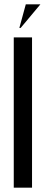

<svg xmlns="http://www.w3.org/2000/svg" viewBox="-20 -873 208 893"><path d="M76 -743 168 -853H100L70 -743ZM44 0H129V-699H44Z"/></svg>

Font: Moniqa SemBd Display
Style: Regular
Weight: 600
Designer: Rajesh Rajput
Foundry: Rajesh Rajput
Version: Version 1.000